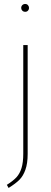

<svg xmlns="http://www.w3.org/2000/svg" viewBox="-20 -744 253 959"><path d="M106 -724.1Q114.3 -724.1 119.6 -718.3Q125 -712.4 125 -704.1Q125 -696.3 119.6 -690.7Q114.3 -685.1 106 -685.1Q97.2 -685.1 91.6 -690.7Q85.9 -696.3 85.9 -704.1Q85.9 -712.9 91.6 -718.5Q97.2 -724.1 106 -724.1ZM118.2 -519V24.9Q118.2 72.3 106.9 103.8Q95.7 135.3 76.9 154.1Q58.1 172.9 22.9 194.8L14.2 179.2Q45.4 159.7 62.3 141.4Q79.1 123 87.6 95Q96.2 66.9 96.2 23.9V-519Z"/></svg>

Font: Fira Sans Compressed Thin
Style: Regular
Weight: 100
Width: 1
Designer: Carrois Corporate & Edenspiekermann AG
Foundry: Carrois Corporate GbR & Edenspiekermann AG
Version: Version 4.203;PS 004.203;hotconv 1.0.88;makeotf.lib2.5.64775